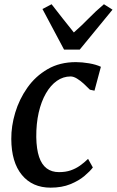

<svg xmlns="http://www.w3.org/2000/svg" viewBox="-20 -854 538 884"><path d="M213 10Q129 10 80.8 -48.5Q32.5 -107 32 -214Q31.5 -273 50 -335Q68.5 -397 105.8 -450Q143 -503 199 -535.5Q255 -568 329.5 -568Q357.5 -568 390 -562.5Q422.5 -557 444.5 -546.5L415 -436.5L394 -441Q381.5 -454 366 -468.2Q350.5 -482.5 334.5 -492.2Q318.5 -502 305 -502Q271 -502 242 -481.8Q213 -461.5 191.5 -424.2Q170 -387 158.2 -335.8Q146.5 -284.5 147 -222.5Q148 -167 160 -131.5Q172 -96 195 -78.8Q218 -61.5 251.5 -61.5Q282 -61.5 305.2 -69.5Q328.5 -77.5 348 -91.2Q367.5 -105 385.5 -122.5L407.5 -83Q395 -66 369 -44Q343 -22 304 -6Q265 10 213 10ZM275 -625.5 175.5 -812.5 217.5 -834.5Q242.5 -802.5 268 -769.8Q293.5 -737 320 -704.5Q357 -737 388.8 -769.8Q420.5 -802.5 458.5 -834.5L498 -809.5L347 -625.5Z"/></svg>

Font: Merriweather Medium
Style: Italic
Weight: 500
Italic angle: -7.8°
Version: Version 2.101